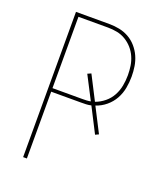

<svg xmlns="http://www.w3.org/2000/svg" viewBox="-136 -824 772 913"><g transform="rotate(20 250.0 -367.5)"><path d="M90 0V-735H259Q285 -735 310 -730Q335 -725 357.5 -712.5Q380 -700 397.5 -680Q415 -660 425.5 -636.5Q436 -613 440 -587.5Q444 -562 444 -536Q444 -507 438.5 -477.5Q433 -448 418.5 -422Q404 -396 380.5 -376.5Q357 -357 329 -348L392 -225L375 -217L311 -342Q298 -339 285 -338.5Q272 -338 259 -338H109V0ZM109 -356H259Q270 -356 280.5 -356.5Q291 -357 302 -359L241 -477L259 -485L321 -364Q346 -373 367.5 -390.5Q389 -408 402 -432Q415 -456 420 -482.5Q425 -509 425 -536Q425 -560 421.5 -583Q418 -606 408.5 -627.5Q399 -649 383.5 -666.5Q368 -684 348 -696Q328 -708 305 -712.5Q282 -717 259 -717H109Z"/></g></svg>

Font: Iosevka SS04 Thin
Style: Regular
Weight: 100
Monospace: yes
Designer: Belleve Invis
Foundry: Belleve Invis
Version: Version 19.0.0; ttfautohint (v1.8.4)